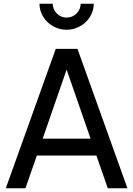

<svg xmlns="http://www.w3.org/2000/svg" viewBox="-20 -1006 712 1026"><path d="M278 -745H394L661 0H556L495 -175H177L116 0H11ZM464 -265 336 -634 208 -265ZM191 -986H262Q262 -956 283.5 -934Q305 -912 336 -912Q367 -912 389 -934Q411 -956 411 -986H481Q481 -949 461.5 -917Q442 -885 408.5 -866Q375 -847 336 -847Q297 -847 263.5 -866Q230 -885 210.5 -917Q191 -949 191 -986Z"/></svg>

Font: Evergrow Sans 
Style: Medium
Weight: 500
Foundry: 10Web
Version: Version 1.000